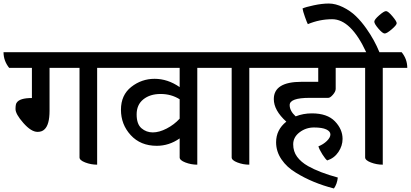

<svg xmlns="http://www.w3.org/2000/svg" viewBox="-62 -914 2330 1089"><path d="M628 -529H489V20Q454 20 421.5 7.5Q389 -5 389 -21V-529H219V-286Q219 -206 190 -180Q176 -166 151 -166Q115 -166 70.5 -216.5Q26 -267 26 -295.5Q26 -324 33 -332Q50 -358 119 -358V-529H-10Q-42 -569 -42 -618H597Q628 -578 628 -529Z M1196 -529H1057V20Q1022 20 989.5 7.5Q957 -5 957 -21V-129Q897 -87 827 -87Q735 -87 679.5 -147.5Q624 -208 624 -291.5Q624 -375 682.5 -421Q741 -467 815 -467Q889 -467 957 -420V-529H577Q545 -569 545 -618H1164Q1196 -579 1196 -529ZM957 -351Q909 -381 849 -381Q789 -381 751 -350.5Q713 -320 713 -265Q713 -210 740.5 -186.5Q768 -163 804.5 -163Q841 -163 883.5 -185Q926 -207 957 -241Z M1491 -529H1352V20Q1317 20 1284.5 7.5Q1252 -5 1252 -21V-529H1144Q1112 -569 1112 -618H1459Q1491 -579 1491 -529Z M1800 -359H1694Q1581 -359 1581 -318Q1581 -285 1615 -254Q1658 -271 1707 -271Q1794 -271 1837.5 -226Q1881 -181 1881 -126Q1881 -87 1857.5 -52Q1834 -17 1794 -4Q1784 -11 1766.5 -38.5Q1749 -66 1744 -84Q1772 -95 1792 -114.5Q1812 -134 1812 -151.5Q1812 -169 1788.5 -180Q1765 -191 1719 -191Q1673 -191 1637 -163.5Q1601 -136 1601 -95.5Q1601 -55 1623 -25Q1645 5 1685 28Q1751 65 1854 93Q1850 130 1832 155Q1711 124 1617 66Q1565 35 1534.5 -10Q1504 -55 1504 -107Q1504 -178 1562 -224Q1491 -288 1491 -352Q1491 -450 1648 -450H1743V-529H1439Q1407 -569 1407 -618H1921Q1953 -577 1953 -529H1842V-410Q1842 -395 1826.5 -377Q1811 -359 1800 -359Z M2248 -529H2109V20Q2074 20 2041.5 7.5Q2009 -5 2009 -21V-529H1901Q1869 -569 1869 -618H2015Q1928 -805 1822 -805Q1751 -805 1684 -777Q1679 -786 1667.5 -818.5Q1656 -851 1654 -866Q1671 -874 1718 -884Q1765 -894 1803 -894Q1841 -894 1883 -873.5Q1925 -853 1956.5 -822.5Q1988 -792 2016 -752Q2062 -687 2090 -618H2216Q2248 -579 2248 -529ZM2188 -782.5Q2188 -772 2160 -748Q2132 -724 2120 -724Q2108 -724 2084.5 -751.5Q2061 -779 2061 -791Q2061 -803 2088.5 -827Q2116 -851 2127.5 -851Q2139 -851 2163.5 -822Q2188 -793 2188 -782.5Z"/></svg>

Font: Karma SemiBold
Style: Regular
Weight: 600
Designer: Joana Correia
Foundry: Indian Type Foundry
Version: Version 1.202;PS 1.0;hotconv 1.0.78;makeotf.lib2.5.61930; tt